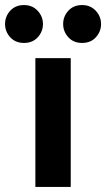

<svg xmlns="http://www.w3.org/2000/svg" viewBox="-70 -740 420 760"><path d="M210 0H70V-510H210ZM100 -645Q100 -615 79.5 -592.5Q59 -570 25 -570Q-9 -570 -29.5 -592.5Q-50 -615 -50 -645Q-50 -675 -29.5 -697.5Q-9 -720 25 -720Q58 -720 79 -697.5Q100 -675 100 -645ZM330 -645Q330 -615 309.5 -592.5Q289 -570 255 -570Q221 -570 200.5 -592.5Q180 -615 180 -645Q180 -675 200.5 -697.5Q221 -720 255 -720Q288 -720 309 -697.5Q330 -675 330 -645Z"/></svg>

Font: Prosto One
Style: Regular
Weight: 400
Designer: Pavel Emelyanov and Jovanny lemonad
Foundry: Pavel Emelyanov and Jovanny Lemonad
Version: Version 1.001